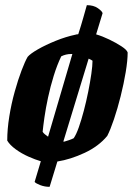

<svg xmlns="http://www.w3.org/2000/svg" viewBox="-20 -628 518 743"><path d="M172 95Q153 95 136 88.5Q119 82 114 76L138 -4Q117 -10 90 -22Q63 -34 40.5 -50.5Q18 -67 8 -84Q8 -128 16 -177.5Q24 -227 37 -273.5Q50 -320 63.5 -355.5Q77 -391 87 -408Q97 -420 126.5 -437Q156 -454 195.5 -470Q235 -486 273 -494Q275 -495 278 -495Q281 -495 283 -496Q294 -530 302 -558.5Q310 -587 316 -608Q342 -608 358.5 -596.5Q375 -585 377 -577L352 -495Q376 -488 403 -475Q430 -462 450.5 -448.5Q471 -435 474 -425Q474 -394 466.5 -349Q459 -304 447 -256Q435 -208 421 -166.5Q407 -125 395 -102Q362 -62 307.5 -36.5Q253 -11 202 -3ZM166 -99 260 -419H255Q235 -419 217 -410Q201 -377 188 -335Q175 -293 166 -251Q157 -209 152 -174Q147 -139 145 -118Q148 -113 153.5 -108.5Q159 -104 166 -99ZM225 -80H229Q236 -82 246.5 -85.5Q257 -89 265 -93Q275 -107 285 -135.5Q295 -164 304.5 -200Q314 -236 321.5 -273.5Q329 -311 333.5 -342.5Q338 -374 338 -393Q335 -395 331.5 -397Q328 -399 323 -401Z"/></svg>

Font: Texturina 72pt 72pt Black
Style: Italic
Weight: 900
Italic angle: -11°
Designer: Guillermo Torres Carreño
Foundry: Omnibus-Type
Version: Version 1.002; ttfautohint (v1.8.3)